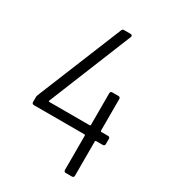

<svg xmlns="http://www.w3.org/2000/svg" viewBox="-173 -790 783 879"><g transform="rotate(30 218.5 -350.0)"><path d="M399 -244H363C361 -244 359 -246 359 -248V-416C359 -422 355 -426 349 -426H316C310 -426 306 -422 306 -416V-248C306 -246 304 -244 302 -244H88C85 -244 84 -247 85 -249L263 -688C266 -695 262 -700 255 -700H220C215 -700 211 -698 209 -692L26 -243C24 -238 24 -235 24 -231V-206C24 -200 28 -196 34 -196H302C304 -196 306 -194 306 -192V-10C306 -4 310 0 316 0H349C355 0 359 -4 359 -10V-192C359 -194 361 -196 363 -196H399C405 -196 409 -200 409 -206V-234C409 -240 405 -244 399 -244Z"/></g></svg>

Font: Barlow Semi Condensed Light
Style: Regular
Weight: 300
Width: 4
Designer: Jeremy Tribby
Foundry: Tribby Type
Version: Version 1.422;hotconv 1.0.109;makeotfexe 2.5.65596